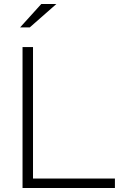

<svg xmlns="http://www.w3.org/2000/svg" viewBox="-20 -934 636 954"><path d="M92 0V-700H144V-47H551V0ZM80 -798 185 -914H260L128 -798Z"/></svg>

Font: Red Hat Text VF
Style: Regular
Weight: 300
Designer: Pentagram, MCKL
Foundry: Pentagram, MCKL
Version: Version 1.023